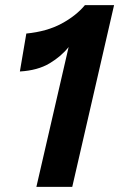

<svg xmlns="http://www.w3.org/2000/svg" viewBox="-20 -724 462 744"><path d="M121 0 246 -542Q218 -506 172 -478.5Q126 -451 57 -447L82 -594Q162 -602 218.5 -632.5Q275 -663 309 -704H422L260 0Z"/></svg>

Font: Prodigy Sans SemiBold
Style: Italic
Weight: 600
Italic angle: -13°
Designer: Wei Huang
Foundry: Wei Huang
Version: Version 1.003; ttfautohint (v1.8.3)